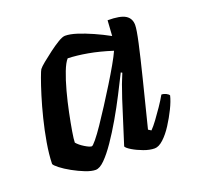

<svg xmlns="http://www.w3.org/2000/svg" viewBox="-95 -602 723 703"><g transform="rotate(-20 266.5 -250.0)"><path d="M164 0Q148 0 125 -9Q102 -18 78.5 -31Q55 -44 39 -56.5Q23 -69 21 -75Q22 -112 29.5 -156Q37 -200 48 -244Q59 -288 70.5 -325Q82 -362 91 -386.5Q100 -411 103 -415Q108 -422 124.5 -435.5Q141 -449 161 -464Q181 -479 198.5 -489.5Q216 -500 226 -500Q245 -500 271.5 -491.5Q298 -483 328.5 -469.5Q359 -456 388 -440L392 -500Q441 -500 461 -487.5Q481 -475 481 -449Q481 -432 470 -382Q459 -332 439.5 -254Q420 -176 394 -73L405 -66Q416 -77 430 -96Q444 -115 459 -137Q474 -159 484 -177Q493 -177 502 -172.5Q511 -168 513 -163Q508 -142 494.5 -114.5Q481 -87 464 -60.5Q447 -34 428.5 -17Q410 0 394 0Q375 0 352 -8.5Q329 -17 311.5 -27.5Q294 -38 291 -45L344 -212Q351 -231 356 -246.5Q361 -262 366.5 -275Q372 -288 377 -301L372 -304Q355 -270 334 -229Q313 -188 289.5 -147.5Q266 -107 243 -73.5Q220 -40 200 -20Q180 0 164 0ZM180 -86Q184 -86 198 -103Q212 -120 231 -148Q250 -176 271.5 -209.5Q293 -243 314 -277Q335 -311 351.5 -340Q368 -369 376 -387Q326 -403 283.5 -410.5Q241 -418 207 -419Q196 -407 184.5 -377.5Q173 -348 162.5 -309Q152 -270 144 -231Q136 -192 131 -162Q126 -132 126 -120Q136 -108 154 -97Q172 -86 180 -86Z"/></g></svg>

Font: Texturina 12pt SemiBold
Style: Italic
Weight: 600
Italic angle: -11°
Version: Version 1.002